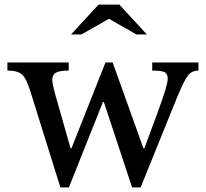

<svg xmlns="http://www.w3.org/2000/svg" viewBox="-20 -800 892 830"><path d="M425 -359 278 10H241L111 -406Q94 -461 75 -478Q56 -495 12 -495V-530H277V-495Q238 -495 222 -486Q206 -477 206 -455Q206 -439 217 -398L285 -159H289L436 -530H467L600 -159H604L664 -321Q705 -432 705 -459Q705 -481 691.5 -488Q678 -495 638 -495V-530H838V-495Q809 -495 792 -473Q775 -451 743 -373L588 10H551L429 -359ZM406 -780H496L615 -651H570L451 -719L332 -651H287Z"/></svg>

Font: Libre Baskerville
Style: Regular
Weight: 400
Designer: Pablo Impallari, Rodrigo Fuenzalida
Foundry: Pablo Impallari, Rodrigo Fuenzalida
Version: Version 1.000